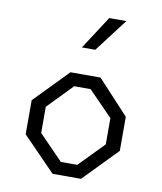

<svg xmlns="http://www.w3.org/2000/svg" viewBox="-88 -873 796 944"><g transform="rotate(10 310.0 -401.0)"><path d="M239 0H381L545 -168.5V-338.5L389 -507H239L75 -338.5V-168.5ZM149 -188V-319L269 -442.5H351L471.5 -319V-188L351 -64.5H269ZM273 -637 380.5 -802.5H466L340 -637Z"/></g></svg>

Font: Monaspace Krypton Light
Style: Regular
Weight: 300
Designer: Riley Cran & the Lettermatic Team
Foundry: Lettermatic
Version: Version 1.101 (Monaspace Krypton)